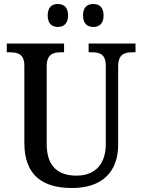

<svg xmlns="http://www.w3.org/2000/svg" viewBox="-20 -932 714 962"><path d="M448 -797C475 -797 499 -812 499 -854C499 -898 475 -912 448 -912C419 -912 396 -898 396 -854C396 -812 419 -797 448 -797ZM270 -797C297 -797 321 -812 321 -854C321 -898 297 -912 270 -912C242 -912 219 -898 219 -854C219 -812 242 -797 270 -797ZM341 10C494 10 572 -73 572 -207V-599C572 -661 604 -670 645 -670H659V-714H424V-670H438C479 -670 510 -661 510 -603V-209C510 -115 461 -52 363 -52C275 -52 214 -95 214 -210V-599C214 -661 246 -670 287 -670H301V-714H14V-670H29C69 -670 102 -661 102 -603V-216C102 -53 194 10 341 10Z"/></svg>

Font: Noto Serif Ethiopic SemiCondensed Medium
Style: Regular
Weight: 500
Width: 4
Designer: Monotype Design Team
Foundry: Monotype Imaging Inc.
Version: Version 2.102